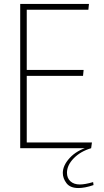

<svg xmlns="http://www.w3.org/2000/svg" viewBox="-20 -748 527 969"><path d="M82 -728H429L426 -699H115V-395H402L399 -365H115V-29H444L440 0H82ZM376 201Q334 201 315.5 176.5Q297 152 297 125Q297 87 332 49Q367 11 426 -6L440 0Q386 16 352 51Q318 86 318 124Q318 151 335.5 167Q353 183 383 183Q409 183 450 171L452 186Q429 194 410 197.5Q391 201 376 201Z"/></svg>

Font: Murecho ExtraLight
Style: Regular
Weight: 200
Designer: Neil Summerour
Foundry: Positype
Version: Version 1.010; ttfautohint (v1.8.3)